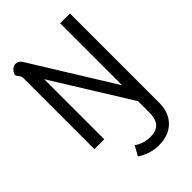

<svg xmlns="http://www.w3.org/2000/svg" viewBox="-286 -819 1187 1187"><g transform="rotate(-45 307.0 -226.0)"><path d="M226 222 261 159Q283 175 311 183.5Q339 192 366 192Q468 192 468 83V-19L154 -525V0H68V-619Q68 -631 64.5 -638Q61 -645 54 -653Q48 -660 46 -665Q44 -670 46 -678Q52 -694 65.5 -706Q79 -718 97 -718Q108 -718 118.5 -712Q129 -706 135 -696L468 -158V-700H554V80Q554 166 503.5 216Q453 266 365 266Q329 266 291.5 254Q254 242 226 222Z"/></g></svg>

Font: Niramit
Style: Regular
Weight: 400
Version: Version 1.000; ttfautohint (v1.6)